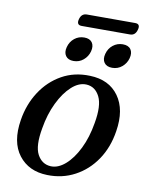

<svg xmlns="http://www.w3.org/2000/svg" viewBox="-83 -782 652 852"><g transform="rotate(10 243.0 -356.0)"><path d="M300 -457Q386.5 -454.5 429.8 -394.2Q473 -334 457 -235Q445.5 -160.5 407.8 -104.8Q370 -49 313.2 -18.8Q256.5 11.5 188.5 9.5Q105 7.5 60 -51Q15 -109.5 31.5 -211Q43 -283 79.8 -339.5Q116.5 -396 173 -427.8Q229.5 -459.5 300 -457ZM197.5 -31.5Q230.5 -30 263 -58.2Q295.5 -86.5 320.5 -137.2Q345.5 -188 356.5 -254Q371 -334.5 351.2 -374Q331.5 -413.5 292 -416Q257.5 -418 224.8 -388.2Q192 -358.5 167 -306.8Q142 -255 131.5 -191.5Q116.5 -109.5 137 -71.5Q157.5 -33.5 197.5 -31.5ZM216 -509Q191.5 -509 180.5 -524.5Q169.5 -540 176 -564.5Q182.5 -589.5 201.5 -604.8Q220.5 -620 245.5 -620Q270.5 -620 281.2 -604.8Q292 -589.5 285.5 -564.5Q279 -540.5 260.2 -524.8Q241.5 -509 216 -509ZM390 -509Q365 -509 354 -524.5Q343 -540 349.5 -564.5Q356 -589.5 375.2 -604.8Q394.5 -620 419 -620Q444.5 -620 455.2 -604.8Q466 -589.5 459.5 -564.5Q453 -540.5 434.2 -524.8Q415.5 -509 390 -509ZM207.5 -695.5Q214.5 -722.5 239 -722.5H456.5Q481 -722.5 473.5 -695.5Q466.5 -668.5 442.5 -668.5H225Q200.5 -668.5 207.5 -695.5Z"/></g></svg>

Font: Fraunces 72pt S050
Style: Italic
Weight: 400
Italic angle: -16°
Version: Version 1.000; ttfautohint (v1.8.3)